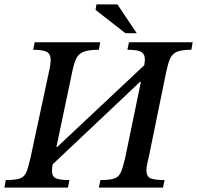

<svg xmlns="http://www.w3.org/2000/svg" viewBox="-35 -848 891 868"><path d="M272 0H-15L-9 -34Q34 -34 54.5 -41Q75 -48 84 -69.5Q93 -91 103 -135L186 -522Q190 -539 192 -553Q194 -567 194 -578Q194 -603 177 -613Q160 -623 115 -623L122 -657H418L412 -623Q365 -623 342 -613.5Q319 -604 309 -582Q299 -560 291 -521L220 -183H223L617 -553Q620 -570 620 -580Q620 -603 604 -613Q588 -623 541 -623L548 -657H836L830 -623Q785 -623 764 -613.5Q743 -604 733.5 -582Q724 -560 716 -521L637 -135Q636 -131 634 -124Q631 -110 629 -98.5Q627 -87 627 -78Q627 -51 644.5 -42.5Q662 -34 709 -34L702 0H412L419 -34Q461 -34 481.5 -41Q502 -48 511.5 -69.5Q521 -91 531 -135L602 -478H598L203 -105Q200 -88 200 -75Q200 -51 216.5 -42.5Q233 -34 279 -34ZM583 -698H532L397 -803L401 -828H496Z"/></svg>

Font: STIX Two Text Medium
Style: Italic
Weight: 500
Italic angle: -12°
Designer: Ross Mills, John Hudson & Paul Hanslow, Tiro Typeworks Ltd; with prior portions MicroPress Inc. and Coen Hoffman, Elsevi
Foundry: Tiro Typeworks Ltd
Version: Version 2.13 b171